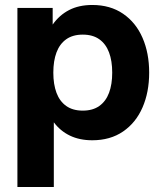

<svg xmlns="http://www.w3.org/2000/svg" viewBox="-20 -552 648 772"><path d="M579.8 -260Q579.8 -181.6 553.1 -120.1Q526.4 -58.6 474.9 -23.3Q423.4 12 351 12Q300 12 261.3 -6.6Q222.6 -25.2 196.4 -60.2V200H50V-520H191.8V-453.2Q218.4 -491.2 257.9 -511.6Q297.4 -532 351 -532Q423.4 -532 474.9 -496.7Q526.4 -461.4 553.1 -399.9Q579.8 -338.4 579.8 -260ZM194.4 -260Q194.4 -212.8 207.2 -178.7Q220 -144.6 246.3 -125.9Q272.6 -107.2 312.8 -107.2Q353 -107.2 379.3 -125.9Q405.6 -144.6 418.4 -178.7Q431.2 -212.8 431.2 -260Q431.2 -307.2 418.4 -341.3Q405.6 -375.4 379.3 -394.1Q353 -412.8 312.8 -412.8Q272.6 -412.8 246.3 -394.1Q220 -375.4 207.2 -341.3Q194.4 -307.2 194.4 -260Z"/></svg>

Font: Aspekta Variable
Style: Regular
Weight: 400
Designer: Ivo Dolenc
Version: Version 2.100